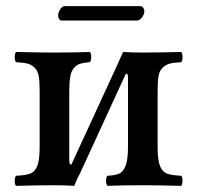

<svg xmlns="http://www.w3.org/2000/svg" viewBox="-20 -602 642 624"><path d="M211.9 -66.9 359.9 -388.2Q378.4 -428.7 379.9 -433.1Q408.2 -431.2 448.2 -431.2Q486.8 -431.2 568.8 -433.1Q573.2 -428.7 573.2 -416.5Q573.2 -404.3 568.8 -399.9Q543.5 -398.4 530.8 -395Q518.1 -391.6 508.1 -381.6Q498 -371.6 495.1 -353.8Q492.2 -335.9 492.2 -304.2V-126Q492.2 -84 499.3 -64.5Q506.3 -44.9 521 -38.6Q535.6 -32.2 568.8 -30.8Q573.2 -26.4 573.2 -14.4Q573.2 -2.4 568.8 2Q488.8 0 448.2 0Q375 0 329.1 2Q324.7 -2.4 324.7 -14.4Q324.7 -26.4 329.1 -30.8Q355.5 -32.2 368.4 -38.3Q381.3 -44.4 388.7 -64.7Q396 -85 396 -126V-351.1Q396 -362.8 389.2 -362.8L241.2 -41Q230.5 -21.5 221.2 2Q192.9 0 152.8 0Q112.3 0 32.2 2Q27.8 -2.4 27.8 -14.4Q27.8 -26.4 32.2 -30.8Q65.4 -32.2 80.1 -38.6Q94.7 -44.9 101.8 -64.5Q108.9 -84 108.9 -126V-304.2Q108.9 -335.9 106 -353.8Q103 -371.6 93 -381.6Q83 -391.6 70.3 -395Q57.6 -398.4 32.2 -399.9Q27.8 -404.3 27.8 -416.5Q27.8 -428.7 32.2 -433.1Q110.4 -431.2 152.8 -431.2Q226.1 -431.2 272 -433.1Q276.4 -428.7 276.4 -416.5Q276.4 -404.3 272 -399.9Q252 -398.4 241 -395Q230 -391.6 220.9 -381.8Q211.9 -372.1 208.5 -353.5Q205.1 -335 205.1 -304.2V-79.1Q205.1 -66.9 211.9 -66.9ZM424.8 -535.2H181.2Q175.3 -535.2 172.1 -540Q168.9 -544.9 168.9 -550.8Q168.9 -561 175.5 -571.5Q182.1 -582 190.9 -582H435.1Q441.9 -582 445.6 -576.7Q449.2 -571.3 449.2 -565.9Q449.2 -556.2 441.7 -545.7Q434.1 -535.2 424.8 -535.2Z"/></svg>

Font: Common Serif Medium
Style: Regular
Weight: 500
Designer: Philipp H. Poll, Khaled Hosny
Foundry: Stefan Peev, Context Ltd.
Version: Version 1.026